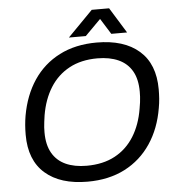

<svg xmlns="http://www.w3.org/2000/svg" viewBox="-59 -922 905 989"><g transform="rotate(-5 394.0 -428.0)"><path d="M354.4 12Q213.5 12 135.3 -56.4Q57 -124.8 57 -256Q57 -281.8 58.9 -306.2Q60.9 -330.6 64.9 -354Q83.4 -458.8 135 -536Q186.7 -613.1 269.4 -655.5Q352.1 -698 462.1 -698Q603.5 -698 681.8 -629.6Q760.1 -561.2 760.1 -430Q760.1 -405.7 758.4 -381.9Q756.6 -358 752.2 -334.2Q734.7 -229.2 682.5 -151.4Q630.3 -73.5 547.4 -30.7Q464.4 12 354.4 12ZM356.5 -70.1Q441.9 -70.1 503.3 -103.3Q564.6 -136.5 602.2 -196.9Q639.8 -257.2 653.2 -338.7Q656.8 -357 658.5 -372Q660.3 -387.1 661.1 -400.2Q661.8 -413.4 661.8 -426.2Q661.8 -491.1 637.7 -533.1Q613.6 -575.2 568 -595.8Q522.3 -616.5 458.9 -616.5Q374.5 -616.5 313.2 -583.2Q251.9 -550 214.3 -489.9Q176.7 -429.8 162.8 -347.9Q160.2 -329.5 158.2 -314.2Q156.2 -298.9 155.4 -286Q154.7 -273.2 154.7 -260.3Q154.7 -195.9 178.8 -153.6Q202.9 -111.4 248.3 -90.7Q293.6 -70.1 356.5 -70.1ZM322.5 -736 452.1 -868H541.9L623.4 -736H541.7L473.5 -845.1L517.6 -844.6L409.8 -736Z"/></g></svg>

Font: Archivo Variable SemiBold
Style: Italic
Weight: 600
Italic angle: -10°
Designer: Hector Gatti
Foundry: Omnibus-Type
Version: Version 2.001